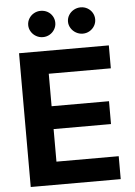

<svg xmlns="http://www.w3.org/2000/svg" viewBox="-61 -966 709 1011"><g transform="rotate(-5 294.0 -460.0)"><path d="M59.9 -707H534.5V-585.8H206.4V-414.1H509.8V-293.3H206.4V-121.2H535.5V0H59.9ZM120.8 -850Q120.8 -869 130.6 -885Q140.3 -901 156.9 -910.3Q173.4 -919.5 192.5 -919.5Q212.4 -919.5 228.7 -910.5Q245 -901.4 254.5 -885.4Q264.1 -869.4 264.1 -850Q264.1 -831.5 254.5 -815.5Q245 -799.5 228.7 -790Q212.4 -780.5 192.5 -780.5Q173.9 -780.5 157.1 -790Q140.3 -799.5 130.6 -815.7Q120.8 -831.9 120.8 -850ZM331.1 -850Q331.1 -869 341.1 -885Q351.1 -901 367.9 -910.3Q384.7 -919.5 403.8 -919.5Q423.3 -919.5 439.5 -910.3Q455.8 -901 465.4 -885Q474.9 -869 474.9 -850Q474.9 -831.5 465.4 -815.5Q455.8 -799.5 439.5 -790Q423.3 -780.5 403.8 -780.5Q384.7 -780.5 367.9 -790Q351.1 -799.5 341.1 -815.7Q331.1 -831.9 331.1 -850Z"/></g></svg>

Font: Pretendard GOV Variable
Style: Regular
Weight: 400
Designer: Base glyphs from Inter by Rasmus Andersson; Hangul glyphs from Noto Sans CJK(Source Han Sans) by Jang Soo-young and Kang
Foundry: Kil Hyung-jin
Version: Version 1.307;Glyphs 3.2 (3192)